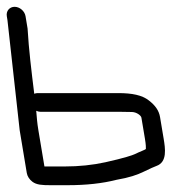

<svg xmlns="http://www.w3.org/2000/svg" viewBox="-25 -546 572 564"><path d="M56 -462.3 55.9 -462.9 50 -498.5C47.5 -513.5 32.9 -526 17.9 -526C2.9 -526 -7.5 -513.5 -5 -498.5L-3.1 -486.8L32.8 -163.5L53.7 -37.7C55.4 -27.9 61.4 -18.9 70 -12.3C82.3 -2.8 99.5 -2 122.2 -2H174.2C227.2 -2 275.1 -7 317.2 -17.8C354.6 -24.2 378.4 -32.4 397.5 -41.8C415.8 -50.7 428.5 -56.4 434.7 -58.6C466.9 -70 460.4 -110.2 455.8 -138.2L445.1 -202.2C442 -220.9 431.2 -236.5 412 -251.1C392.6 -266.6 362.5 -272.5 322.9 -272.5H85.1C82.2 -272.5 78.5 -271.7 75.6 -270.6C67 -340.3 59.8 -398.5 56 -462.3ZM94.3 -217.5H332.1C342.6 -217.5 352.9 -217.3 362.8 -217C376.4 -216.6 389.4 -206.7 390.4 -200.3L400.8 -138.2C403.6 -121.5 403.9 -110.6 403.5 -108.5C402 -106 385.5 -100.6 371.2 -93.3C364.6 -90.1 339.9 -81.7 284.6 -69.4C247.5 -61.2 207 -57 165 -57H113C110.3 -57 107.8 -57 105.5 -57.1L87.8 -163.2C83.8 -187.2 83.4 -198.6 81.4 -220.6C85.4 -218.8 90.1 -217.5 94.3 -217.5Z"/></svg>

Font: MewTooHand
Style: BdWideLta
Weight: 400
Designer: Mew Too, Robert Jablonski
Version: Version 0.77